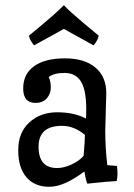

<svg xmlns="http://www.w3.org/2000/svg" viewBox="-20 -702 513 737"><path d="M388 -345 384 -201Q384 -133 392 -68L429 -65Q431 -49 431 -35.5Q431 -22 428 -7Q399 -6 315 3Q308 -16 304 -44Q226 15 169.5 15Q113 15 81.5 -21.5Q50 -58 50 -125.5Q50 -193 92.5 -232Q135 -271 199.5 -271Q264 -271 310 -247Q311 -258 311 -283Q311 -357 290.5 -389.5Q270 -422 228 -422Q186 -422 167 -406Q175 -390 175 -366Q175 -342 159.5 -324.5Q144 -307 116 -307Q69 -307 69 -362.5Q69 -418 111 -448Q153 -478 229 -478Q305 -478 346.5 -442.5Q388 -407 388 -345ZM306 -184Q265 -219 218 -219Q128 -219 128 -139Q128 -57 199 -57Q225 -57 254.5 -70.5Q284 -84 301 -104Q306 -164 306 -184ZM339 -528 225 -591Q192 -573 111 -528Q95 -546 91 -565Q109 -580 138 -604Q199 -655 225 -682Q251 -655 296 -617.5Q341 -580 359 -565Q354 -544 339 -528Z"/></svg>

Font: Port Lligat Slab
Style: Regular
Weight: 400
Designer: Dario Muhafara, Eduardo Rodriguez Tunni
Foundry: Tipo
Version: Version 1.002